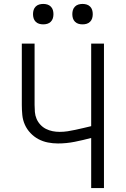

<svg xmlns="http://www.w3.org/2000/svg" viewBox="-20 -957 640 977"><path d="M444 0V-255Q403 -244 360.5 -235.5Q318 -227 275 -227Q249 -227 223.5 -232Q198 -237 175.5 -249Q153 -261 135 -280Q117 -299 106.5 -322.5Q96 -346 93.5 -372Q91 -398 91 -423V-735H156V-423Q156 -405 157.5 -387Q159 -369 166 -352.5Q173 -336 185.5 -322.5Q198 -309 214 -301Q230 -293 247.5 -289.5Q265 -286 283 -286Q304 -286 324 -289Q344 -292 364 -296.5Q384 -301 404 -305.5Q424 -310 444 -315V-735H509V0ZM400 -833Q389 -833 379 -836Q369 -839 361.5 -846.5Q354 -854 351 -864Q348 -874 348 -885Q348 -896 351 -906Q354 -916 361.5 -923.5Q369 -931 379 -934Q389 -937 400 -937Q411 -937 421 -934Q431 -931 438.5 -923.5Q446 -916 449 -906Q452 -896 452 -885Q452 -874 449 -864Q446 -854 438.5 -846.5Q431 -839 421 -836Q411 -833 400 -833ZM200 -833Q189 -833 179 -836Q169 -839 161.5 -846.5Q154 -854 151 -864Q148 -874 148 -885Q148 -896 151 -906Q154 -916 161.5 -923.5Q169 -931 179 -934Q189 -937 200 -937Q211 -937 221 -934Q231 -931 238.5 -923.5Q246 -916 249 -906Q252 -896 252 -885Q252 -874 249 -864Q246 -854 238.5 -846.5Q231 -839 221 -836Q211 -833 200 -833Z"/></svg>

Font: Iosevka Custom Light Extended
Style: Regular
Weight: 300
Width: 7
Monospace: yes
Designer: Belleve Invis
Foundry: Belleve Invis
Version: Version 11.2.4; ttfautohint (v1.8.4)